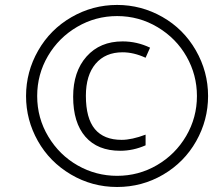

<svg xmlns="http://www.w3.org/2000/svg" viewBox="-20 -744 872 774"><path d="M474.1 -533.2Q404.8 -533.2 365.5 -487.1Q326.2 -440.9 326.2 -357.9Q326.2 -267.1 362.5 -223.6Q398.9 -180.2 470.2 -180.2Q511.2 -180.2 566.9 -201.2V-158.2Q517.1 -136.2 464.8 -136.2Q373.5 -136.2 324.2 -192.9Q274.9 -249.5 274.9 -354Q274.9 -455.6 329.1 -516.4Q383.3 -577.1 474.1 -577.1Q532.2 -577.1 585 -551.8L566.9 -511.2Q519 -533.2 474.1 -533.2ZM85 -356.9Q85 -454.6 133.8 -540Q182.6 -625.5 268.1 -674.8Q353.5 -724.1 452.1 -724.1Q549.3 -724.1 634.5 -675.8Q719.7 -627.4 769.3 -541.3Q818.8 -455.1 818.8 -356.9Q818.8 -259.8 770.8 -174.8Q722.7 -89.8 637.7 -40Q552.7 9.8 452.1 9.8Q351.1 9.8 265.6 -40.8Q180.2 -91.3 132.6 -175.8Q85 -260.3 85 -356.9ZM129.9 -356.9Q129.9 -268.1 174.8 -193.4Q219.7 -118.7 293.5 -76.9Q367.2 -35.2 452.1 -35.2Q539.1 -35.2 613 -78.4Q687 -121.6 730.5 -195.8Q773.9 -270 773.9 -356.9Q773.9 -441.9 732.2 -515.6Q690.4 -589.4 615.5 -634.3Q540.5 -679.2 452.1 -679.2Q365.2 -679.2 291 -635.7Q216.8 -592.3 173.3 -518.3Q129.9 -444.3 129.9 -356.9Z"/></svg>

Font: TypoPRO Open Sans Condensed
Style: Italic
Weight: 300
Width: 3
Italic angle: -12°
Foundry: Ascender Corporation
Version: Version 1.10